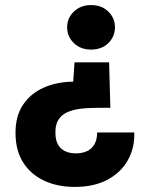

<svg xmlns="http://www.w3.org/2000/svg" viewBox="-20 -589 589 755"><path d="M338 -569Q380 -569 406 -543.5Q432 -518 432 -482Q432 -445 406 -419.5Q380 -394 338 -394Q297 -394 270.5 -419.5Q244 -445 244 -482Q244 -518 270.5 -543.5Q297 -569 338 -569ZM274 146Q205 146 152.5 121Q100 96 70.5 49Q41 2 41 -67Q41 -133 70.5 -177Q100 -221 151 -244Q202 -267 268 -268L273 -344H409L414 -165H362Q324 -165 294 -161Q264 -157 242 -146.5Q220 -136 208.5 -116Q197 -96 198 -66Q198 -40 207 -22.5Q216 -5 234 4.5Q252 14 278 14Q319 14 340.5 -7.5Q362 -29 362 -68H508Q510 -8 483 40.5Q456 89 403 117.5Q350 146 274 146Z"/></svg>

Font: Albert Sans ExtraBold
Style: Regular
Weight: 800
Designer: Andreas Rasmussen
Foundry: a.Foundry
Version: Version 1.025